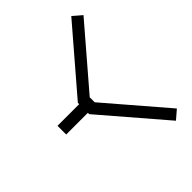

<svg xmlns="http://www.w3.org/2000/svg" viewBox="-96 -941 1252 1252"><g transform="rotate(45 530.0 -315.0)"><path d="M47.3 -569.7 477.6 -200H490V0H570V-200H582.4L1012.7 -569.7L960.6 -630.3L552.8 -280H507.2L99.4 -630.3Z"/></g></svg>

Font: KetosagCBd
Style: Regular
Weight: 500
Designer: gluk
Foundry: gluk
Version: Version 00.0024